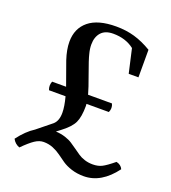

<svg xmlns="http://www.w3.org/2000/svg" viewBox="-149 -927 944 1058"><g transform="rotate(20 322.5 -397.5)"><path d="M487.8 -57.1Q518.1 -57.1 540.8 -68.4Q563.5 -79.6 606.9 -115.2Q634.8 -108.9 645 -85.9Q565.4 21 462.9 21Q423.3 21 390.9 10.5Q358.4 0 336.4 -15.1Q314.5 -30.3 294.2 -45.2Q273.9 -60.1 248.3 -70.6Q222.7 -81.1 192.9 -81.1Q167.5 -81.1 141.6 -63.7Q115.7 -46.4 76.2 -6.8Q48.3 -17.1 35.2 -43Q78.1 -100.1 124 -128.9L208 -196.8Q233.9 -218.8 233.9 -267.1Q233.9 -303.7 219.2 -358.9H122.1Q111.8 -383.8 122.1 -409.2H204.1Q195.8 -434.1 178.5 -480.7Q161.1 -527.3 154.8 -546.9Q136.2 -603.5 136.2 -648.9Q136.2 -727.1 190.4 -771.5Q244.6 -815.9 351.1 -815.9Q409.2 -815.9 459 -801.5Q508.8 -787.1 561 -755.9V-594.2H503.9L472.2 -733.9Q422.4 -772.9 349.1 -772.9Q301.8 -772.9 278.3 -746.3Q254.9 -719.7 254.9 -675.8Q254.9 -650.4 262.2 -623Q269.5 -591.8 296.9 -517.1Q324.2 -442.4 333 -409.2H473.1Q484.9 -384.3 473.1 -358.9H341.8Q342.8 -355 342.8 -347.2Q342.8 -282.7 326.4 -248.3Q310.1 -213.9 257.8 -174.8L235.8 -158.2Q266.1 -156.7 291.7 -148.4Q317.4 -140.1 334.2 -128.9Q351.1 -117.7 369.1 -105Q387.2 -92.3 402.3 -81.8Q417.5 -71.3 439.7 -64.2Q461.9 -57.1 487.8 -57.1Z"/></g></svg>

Font: Adamina
Style: Regular
Weight: 400
Designer: Cyreal (www.cyreal.org)
Foundry: Cyreal (www.cyreal.org)
Version: Version 1.010